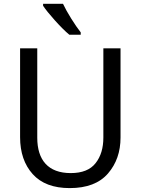

<svg xmlns="http://www.w3.org/2000/svg" viewBox="-20 -964 729 994"><path d="M515.1 -713.9V-252C515.1 -197.8 502 -153.8 475.1 -119.6C448.2 -85 405.3 -67.9 346.2 -67.9C229.5 -67.9 172.9 -135.3 172.9 -251V-713.9H84V-253.9C84 -174.3 106 -110.8 149.4 -62.5C192.9 -14.2 256.8 9.8 340.8 9.8C429.7 9.8 495.6 -15.6 539.1 -65.9C582.5 -116.2 604 -178.2 604 -252V-713.9ZM203.1 -944.3V-934.1C225.1 -899.9 296.9 -818.4 338.9 -784.2H397.9V-796.4C383.3 -814.9 367.2 -838.4 349.1 -867.2C331.1 -896 316.9 -921.4 306.2 -944.3Z"/></svg>

Font: Avrile Sans
Style: Regular
Weight: 400
Designer: Monotype Design Team, Google (font), Stefan Peev (BGR Cyrillic), Cristiano Sobral (main changes)
Foundry: The Avrile Sans Project Authors
Version: Version 3.110